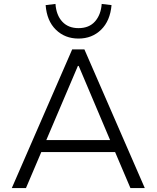

<svg xmlns="http://www.w3.org/2000/svg" viewBox="-20 -956 796 976"><path d="M40 0 347 -705H409L716 0H643L557 -202L594 -183H162L198 -202L112 0ZM376 -621 209 -229 185 -244H571L546 -229L380 -621ZM379 -760Q310 -760 264 -805Q218 -850 212 -930L262 -936Q266 -879 296.5 -846Q327 -813 379 -813Q433 -813 463 -847Q493 -881 497 -936L547 -930Q540 -850 494 -805Q448 -760 379 -760Z"/></svg>

Font: Nunito Sans 8pt Light
Style: Regular
Weight: 300
Version: Version 3.101;gftools[0.9.27]